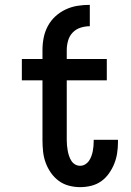

<svg xmlns="http://www.w3.org/2000/svg" viewBox="-20 -763 540 791"><path d="M310 8Q287 8 264 2Q241 -4 222 -18Q203 -32 189.5 -51.5Q176 -71 168 -93Q160 -115 157.5 -138.5Q155 -162 155 -186V-432H70V-520H155V-557Q155 -583 160 -608Q165 -633 177 -655.5Q189 -678 208 -695.5Q227 -713 250.5 -724Q274 -735 299 -739Q324 -743 350 -743V-655Q331 -655 312 -649Q293 -643 279.5 -629Q266 -615 260.5 -595.5Q255 -576 255 -557V-520H420V-432H255V-186Q255 -175 256 -164Q257 -153 259 -142Q261 -131 264.5 -120.5Q268 -110 274 -100.5Q280 -91 289.5 -85.5Q299 -80 310 -80Q321 -80 330.5 -85.5Q340 -91 346 -99.5Q352 -108 356 -118.5Q360 -129 362 -139Q364 -149 365 -160Q366 -171 366 -181V-187H466V-177Q466 -154 462.5 -131.5Q459 -109 450.5 -88Q442 -67 428.5 -48Q415 -29 396.5 -16Q378 -3 355.5 2.5Q333 8 310 8Z"/></svg>

Font: Iosevka Term Semibold
Style: Regular
Weight: 600
Monospace: yes
Designer: Belleve Invis
Foundry: Belleve Invis
Version: Version 31.4.0